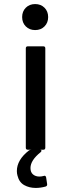

<svg xmlns="http://www.w3.org/2000/svg" viewBox="-20 -737 317 945"><path d="M117 -509H193Q203 -509 203 -499V-10Q203 0 193 0H117Q107 0 107 -10V-499Q107 -509 117 -509ZM89 -653Q89 -681 107 -699Q125 -717 153 -717Q181 -717 199 -699Q217 -681 217 -653Q217 -625 199 -607Q181 -589 153 -589Q125 -589 107 -607Q89 -625 89 -653ZM212 172Q212 178 205 181Q180 188 156 188Q124 188 99 174Q74 160 66 127Q63 117 63 105Q63 50 122 4Q127 0 135 0H176Q184 0 184 5Q184 9 180 12Q130 52 130 90Q130 111 142.5 121.5Q155 132 174 132Q184 132 195 129L199 128Q205 128 207 136L212 169Z"/></svg>

Font: BarlowMedium
Style: Regular
Weight: 500
Designer: Jeremy Tribby
Foundry: Tribby Type
Version: Version 1.422